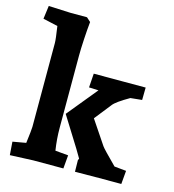

<svg xmlns="http://www.w3.org/2000/svg" viewBox="-113 -855 864 954"><g transform="rotate(15 319.0 -378.0)"><path d="M20 -63 88 -75Q97 -145 97 -160V-591Q97 -610 87 -676L11 -693L20 -761L134 -756H218L239 -737Q235 -699 232 -647Q229 -595 229 -561V-190Q229 -133 238 -75L305 -69L299 0H144L25 5ZM358 -59 362 -67 336 -111 240 -265 367 -420 318 -422 323 -494H473H590L589 -430L530 -424Q464 -386 449 -366L381 -280L463 -158Q470 -147 542 -75L603 -69L597 0H482L359 1Z"/></g></svg>

Font: Andada Pro ExtraBold
Style: Regular
Weight: 800
Designer: Carolina Giovagnoli
Foundry: Huerta Tipografica
Version: Version 3.005; ttfautohint (v1.8.4)